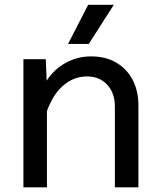

<svg xmlns="http://www.w3.org/2000/svg" viewBox="-20 -804 690 824"><path d="M473 0V-346.5Q473 -405 440 -440.5Q407 -476 353.5 -476Q293 -476 245.2 -431.5Q197.5 -387 170 -293L153.5 -406Q185 -483.5 243.2 -522.8Q301.5 -562 370.5 -562Q433 -562 478.5 -535.5Q524 -509 549 -461.8Q574 -414.5 574 -351V0ZM80.5 0V-550H176.5L181.5 -426V0ZM272 -615.5 358.5 -783.5H468.5L361 -615.5Z"/></svg>

Font: Azeret Mono Thin
Style: Regular
Weight: 100
Designer: Martin Vácha
Foundry: Displaay
Version: Version 1.002